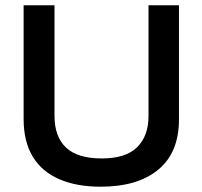

<svg xmlns="http://www.w3.org/2000/svg" viewBox="-20 -695 764 725"><path d="M360 10Q269.2 10 203.8 -18.3Q138.3 -46.7 103.8 -103.3Q69.2 -160 69.2 -245.8V-675H185.8V-257.5Q185.8 -179.2 229.2 -137.9Q272.5 -96.7 364.2 -96.7Q455 -96.7 497.9 -139.2Q540.8 -181.7 540.8 -256.7V-675H655.8V-244.2Q655.8 -119.2 577.9 -54.6Q500 10 360 10Z"/></svg>

Font: Funnel Display Light Medium
Style: Regular
Weight: 500
Version: Version 1.000